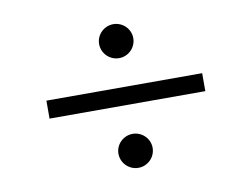

<svg xmlns="http://www.w3.org/2000/svg" viewBox="-73 -814 1146 874"><g transform="rotate(-10 500.0 -377.0)"><path d="M500 -709C457 -709 421 -674 421 -631C421 -587 457 -552 500 -552C543 -552 579 -587 579 -631C579 -674 543 -709 500 -709ZM860 -419H140V-336H860ZM500 -202C457 -202 421 -167 421 -124C421 -80 457 -45 500 -45C543 -45 579 -80 579 -124C579 -167 543 -202 500 -202Z"/></g></svg>

Font: Noto Sans CJK SC Medium
Style: Regular
Weight: 500
Designer: Ryoko NISHIZUKA 西塚涼子 (kana, bopomofo & ideographs); Paul D. Hunt (Latin, Greek & Cyrillic); Sandoll Communications 산돌커뮤니
Foundry: Adobe
Version: Version 2.004;hotconv 1.0.118;makeotfexe 2.5.65603